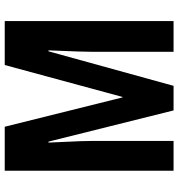

<svg xmlns="http://www.w3.org/2000/svg" viewBox="9 -763 754 812"><g transform="rotate(-90 386.0 -357.0)"><path d="M325 0 193 -529H189Q190 -496 192 -460Q194 -424 195 -392.5Q196 -361 196 -342V0H70V-714H256L380 -216H382L517 -714H703V0H573V-345Q573 -366 574 -397.5Q575 -429 576.5 -463.5Q578 -498 579 -529H575L429 0Z"/></g></svg>

Font: Noto Sans Sinhala ExtraCondensed
Style: Bold
Weight: 700
Width: 2
Designer: Jelle Bosma - Monotype Design Team
Foundry: Monotype Imaging Inc.
Version: Version 2.006; ttfautohint (v1.8.4.7-5d5b)